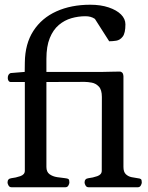

<svg xmlns="http://www.w3.org/2000/svg" viewBox="-20 -788 623 808"><path d="M28.3 0Q20 0 15.9 -7.3Q11.7 -14.6 11.7 -20Q11.7 -36.1 27.8 -38.1Q45.9 -40 65.2 -46.6Q84.5 -53.2 84.5 -69.3V-442.9H24.4Q18.6 -443.4 15.6 -448.5Q12.7 -453.6 12.7 -459.5Q12.7 -475.6 24.4 -480.5L84 -485.4L84.5 -524.9Q85.4 -604 120.6 -658.2Q155.8 -712.4 217.5 -740.2Q279.3 -768.1 359.9 -768.1Q403.8 -768.1 437.3 -756.8Q470.7 -745.6 489.3 -727.1Q507.8 -708.5 507.8 -685.5Q507.8 -648.4 496.3 -633.8Q484.9 -619.1 469 -616.7Q453.1 -614.3 439.5 -614.3L379.4 -708.5Q370.6 -714.4 361.1 -717Q351.6 -719.7 339.4 -719.7Q309.6 -719.7 280.5 -711.4Q251.5 -703.1 227.5 -682.9Q203.6 -662.6 189.5 -627.9Q175.3 -593.3 175.3 -540.5V-485.4H413.6Q436.5 -486.3 454.8 -486.3Q473.1 -486.3 484.9 -486.8Q488.8 -486.8 493.7 -482.9Q498.5 -479 499.5 -467.3V-85.4Q499.5 -64.5 509.5 -54.9Q519.5 -45.4 533.4 -42.5Q547.4 -39.6 559.1 -38.1Q569.3 -37.1 573 -34.2Q576.7 -31.2 576.7 -20Q576.7 -14.6 572.5 -7.3Q568.4 0 560.1 0H352.5Q344.2 0 340.1 -7.3Q335.9 -14.6 335.9 -20Q335.9 -36.1 352.1 -38.1Q370.1 -40 389.2 -46.6Q408.2 -53.2 408.2 -69.3L408.7 -379.9Q408.7 -410.2 396 -423.6Q383.3 -437 366.2 -440.2Q349.1 -443.4 335.9 -443.4L175.3 -442.9V-85.4Q175.3 -64.5 188.5 -54.9Q201.7 -45.4 220.2 -42.5Q238.8 -39.6 254.4 -38.1Q264.6 -37.1 268.3 -34.2Q272 -31.2 272 -20Q272 -14.6 267.8 -7.3Q263.7 0 255.4 0Z"/></svg>

Font: Gelasio
Style: Regular
Weight: 400
Designer: Eben Sorkin
Foundry: Eben Sorkin
Version: Version 1.008